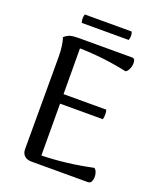

<svg xmlns="http://www.w3.org/2000/svg" viewBox="-150 -914 840 1007"><g transform="rotate(20 270.0 -410.5)"><path d="M409.2 -773.9H147Q139.6 -797.4 147 -820.8H409.2Q417.5 -797.4 409.2 -773.9ZM469.2 -82Q481 -74.7 485.4 -54.7Q489.7 -34.7 484.1 -17.3Q478.5 0 463.9 0H147Q123 0 108.6 -13.2Q94.2 -26.4 94.2 -49.8V-562Q94.2 -629.4 80.1 -669.9Q95.7 -684.1 112.5 -689Q129.4 -693.8 159.2 -693.8H459Q471.7 -693.8 474.1 -676.3Q476.6 -658.7 469 -638.9Q461.4 -619.1 449.2 -613.8Q318.4 -642.1 184.1 -645L185.1 -390.1H423.8Q430.7 -364.7 423.8 -336.9H185.1L186 -47.9Q322.8 -50.8 469.2 -82Z"/></g></svg>

Font: Arima Madurai Medium
Style: Regular
Weight: 500
Designer: Joana Correia and Natanael Gama
Foundry: NDISCOVER
Version: Version 1.019;PS 001.019;hotconv 1.0.88;makeotf.lib2.5.64775